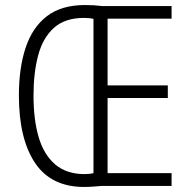

<svg xmlns="http://www.w3.org/2000/svg" viewBox="-20 -738 752 762"><path d="M317 -718Q338 -718 353.5 -717Q369 -716 385 -714H661V-664H407V-399H646V-349H407V-51H661V0H383Q368 1 351 2.5Q334 4 314 4Q183 4 119 -91.5Q55 -187 55 -359Q55 -469 82 -549.5Q109 -630 166.5 -674Q224 -718 317 -718ZM314 -667Q238 -667 194 -627.5Q150 -588 131.5 -518.5Q113 -449 113 -359Q113 -263 133.5 -193.5Q154 -124 199 -85.5Q244 -47 316 -47Q336 -47 351 -51V-663Q336 -667 314 -667Z"/></svg>

Font: Noto Sans Gurmukhi Condensed Light
Style: Regular
Weight: 300
Width: 3
Designer: Jelle Bosma - Monotype Design Team
Foundry: Monotype Imaging Inc.
Version: Version 2.004; ttfautohint (v1.8.4.7-5d5b)